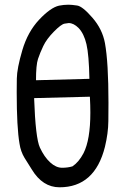

<svg xmlns="http://www.w3.org/2000/svg" viewBox="-20 -805 540 816"><path d="M233 -9Q161 -9 115 -85Q100 -108 84 -134.5Q68 -161 63 -194Q51 -263 51 -413Q51 -428 51.5 -471Q52 -514 75 -592Q98 -670 146.5 -721.5Q195 -773 231 -781Q251 -785 271 -785Q285 -785 308 -781.5Q331 -778 373 -729.5Q415 -681 426 -622Q441 -540 441 -368Q441 -342 440.5 -290.5Q440 -239 426 -181Q383 -9 233 -9ZM244 -92Q268 -92 288 -98Q315 -116 335 -154Q364 -211 364 -326Q364 -357 362 -394L125 -388Q131 -218 149.5 -178Q168 -138 193 -115Q218 -92 244 -92ZM133 -464 360 -470Q358 -572 347.5 -617Q337 -662 314 -686Q293 -707 272 -707Q269 -707 254.5 -704.5Q240 -702 209 -670.5Q178 -639 164 -609.5Q150 -580 141.5 -554.5Q133 -529 133 -464Z"/></svg>

Font: Xiaolai SC
Style: Regular
Weight: 400
Designer: Nozomi Seto 瀬戸のぞみ
Version: Version 3.11;December 4, 2020;FontCreator 13.0.0.2613 64-bit